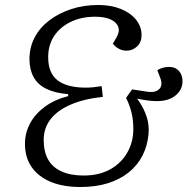

<svg xmlns="http://www.w3.org/2000/svg" viewBox="-20 -735 766 769"><path d="M302 14Q233 14 183.5 -6.5Q134 -27 107 -65.5Q80 -104 80 -159Q80 -202 100 -240Q120 -278 159 -307Q198 -336 253 -350V-358Q201 -362 166 -379Q131 -396 114.5 -426.5Q98 -457 98 -498Q98 -545 118.5 -584.5Q139 -624 177 -653Q215 -682 265 -698.5Q315 -715 374 -715Q424 -715 463 -699.5Q502 -684 524.5 -656.5Q547 -629 547 -594Q547 -566 529 -549Q511 -532 487 -532Q475 -532 465.5 -535.5Q456 -539 447.5 -545Q439 -551 432 -560L446 -584Q460 -607 454 -626Q448 -645 424.5 -656.5Q401 -668 361 -668Q306 -668 263.5 -647.5Q221 -627 197 -591Q173 -555 173 -506Q173 -442 211 -413Q249 -384 324 -384Q338 -384 353.5 -385.5Q369 -387 387 -390L392 -347Q316 -339 263 -316Q210 -293 182.5 -257.5Q155 -222 155 -175Q155 -128 172.5 -96.5Q190 -65 226 -48.5Q262 -32 315 -32Q376 -32 420 -56Q464 -80 489 -122.5Q514 -165 514 -218Q514 -255 506.5 -285Q499 -315 485 -343L509 -377L568 -368Q592 -364 606.5 -370.5Q621 -377 625 -390Q629 -403 623 -420L610 -454Q622 -461 633.5 -464Q645 -467 658 -467Q682 -467 696.5 -451Q711 -435 711 -409Q711 -376 683.5 -353Q656 -330 608 -330Q589 -330 568.5 -333Q548 -336 529 -340L537 -329Q557 -299 567.5 -267Q578 -235 575 -199Q571 -152 551 -112.5Q531 -73 495.5 -44.5Q460 -16 411.5 -1Q363 14 302 14Z"/></svg>

Font: Literata 18pt Light
Style: Italic
Weight: 300
Italic angle: -2°
Designer: Latin by Veronika Burian and Jose Scaglione. Greek by Irene Vlachou. Cyrillic by Vera Evstafieva
Foundry: TypeTogether
Version: Version 3.103;gftools[0.9.29]